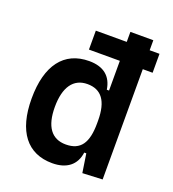

<svg xmlns="http://www.w3.org/2000/svg" viewBox="-135 -835 856 949"><g transform="rotate(20 293.0 -361.0)"><path d="M225.6 -580.1H388.2V-423.8H376.5C366.2 -491.2 323.2 -527.3 247.1 -527.3C115.2 -527.3 42 -431.2 42 -256.3C42 -83.5 115.2 9.8 246.6 9.8C321.8 9.8 369.1 -26.4 377.9 -93.8H388.7L403.8 4.9L508.8 0V-580.1H560.5V-679.7H508.8V-732.4H388.2V-679.7H225.6ZM388.2 -251.5C388.2 -148.4 355.5 -100.1 277.8 -100.1C203.1 -100.1 164.1 -153.3 164.1 -256.3C164.1 -360.4 204.1 -417.5 277.8 -417.5C351.1 -417.5 388.2 -368.2 388.2 -265.6Z"/></g></svg>

Font: Cascadia Mono SemiBold
Style: Regular
Weight: 600
Monospace: yes
Designer: Aaron Bell
Foundry: Saja Typeworks
Version: Version 2404.023